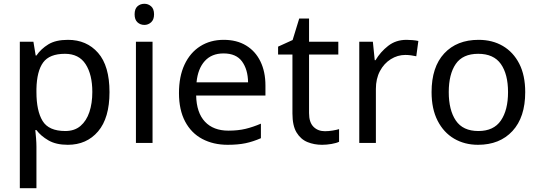

<svg xmlns="http://www.w3.org/2000/svg" viewBox="-20 -757 2856 1017"><path d="M340 -546Q439 -546 499.5 -477Q560 -408 560 -269Q560 -132 499.5 -61Q439 10 339 10Q277 10 236.5 -13.5Q196 -37 173 -68H167Q169 -51 171 -25Q173 1 173 20V240H85V-536H157L169 -463H173Q197 -498 236 -522Q275 -546 340 -546ZM324 -472Q242 -472 208.5 -426Q175 -380 173 -286V-269Q173 -170 205.5 -116.5Q238 -63 326 -63Q375 -63 406.5 -90Q438 -117 453.5 -163.5Q469 -210 469 -270Q469 -362 433.5 -417Q398 -472 324 -472Z M745 -737Q765 -737 780.5 -723.5Q796 -710 796 -681Q796 -653 780.5 -639Q765 -625 745 -625Q723 -625 708 -639Q693 -653 693 -681Q693 -710 708 -723.5Q723 -737 745 -737ZM788 -536V0H700V-536Z M1165 -546Q1234 -546 1283.5 -516Q1333 -486 1359.5 -431.5Q1386 -377 1386 -304V-251H1019Q1021 -160 1065.5 -112.5Q1110 -65 1190 -65Q1241 -65 1280.5 -74.5Q1320 -84 1362 -102V-25Q1321 -7 1281 1.5Q1241 10 1186 10Q1110 10 1051.5 -21Q993 -52 960.5 -113.5Q928 -175 928 -264Q928 -352 957.5 -415Q987 -478 1040.5 -512Q1094 -546 1165 -546ZM1164 -474Q1101 -474 1064.5 -433.5Q1028 -393 1021 -321H1294Q1293 -389 1262 -431.5Q1231 -474 1164 -474Z M1701 -62Q1721 -62 1742 -65.5Q1763 -69 1776 -73V-6Q1762 1 1736 5.5Q1710 10 1686 10Q1644 10 1608.5 -4.5Q1573 -19 1551 -55Q1529 -91 1529 -156V-468H1453V-510L1530 -545L1565 -659H1617V-536H1772V-468H1617V-158Q1617 -109 1640.5 -85.5Q1664 -62 1701 -62Z M2133 -546Q2148 -546 2165.5 -544.5Q2183 -543 2196 -540L2185 -459Q2172 -462 2156.5 -464Q2141 -466 2127 -466Q2086 -466 2050 -443.5Q2014 -421 1992.5 -380.5Q1971 -340 1971 -286V0H1883V-536H1955L1965 -438H1969Q1995 -482 2036 -514Q2077 -546 2133 -546Z M2762 -269Q2762 -136 2694.5 -63Q2627 10 2512 10Q2441 10 2385.5 -22.5Q2330 -55 2298 -117.5Q2266 -180 2266 -269Q2266 -402 2333 -474Q2400 -546 2515 -546Q2588 -546 2643.5 -513.5Q2699 -481 2730.5 -419.5Q2762 -358 2762 -269ZM2357 -269Q2357 -174 2394.5 -118.5Q2432 -63 2514 -63Q2595 -63 2633 -118.5Q2671 -174 2671 -269Q2671 -364 2633 -418Q2595 -472 2513 -472Q2431 -472 2394 -418Q2357 -364 2357 -269Z"/></svg>

Font: Noto Sans Multani
Style: Regular
Weight: 400
Designer: Monotype Design Team
Foundry: Monotype Imaging Inc.
Version: Version 2.002; ttfautohint (v1.8.4.7-5d5b)